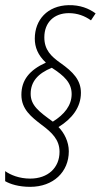

<svg xmlns="http://www.w3.org/2000/svg" viewBox="-36 -779 391 745"><path d="M81 -54C171 -54 231 -112 231 -192C231 -229 213 -264 191 -286C243 -318 278 -362 278 -419C278 -468 248 -500 198 -535C163 -560 136 -585 136 -634C136 -692 174 -728 231 -728C265 -728 293 -717 317 -700L335 -727C309 -746 275 -760 230 -759C148 -757 99 -702 99 -629C99 -596 111 -565 142 -536C78 -507 47 -468 47 -411C47 -355 86 -325 125 -295C167 -264 195 -236 195 -190C195 -128 150 -86 81 -86C39 -86 5 -100 -16 -115V-76C3 -65 36 -54 81 -54ZM169 -307C115 -346 83 -370 83 -415C83 -462 111 -494 165 -516C213 -485 242 -458 242 -414C242 -370 214 -335 169 -307Z"/></svg>

Font: Noto Sans ExtraCondensed ExtraLight
Style: Italic
Weight: 200
Width: 2
Italic angle: -12°
Designer: Monotype Design Team
Foundry: Monotype Imaging Inc.
Version: Version 2.013